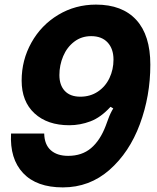

<svg xmlns="http://www.w3.org/2000/svg" viewBox="-20 -799 680 834"><path d="M633 -518Q633 -382 587.5 -259.5Q542 -137 455.5 -61Q369 15 253 15Q139 15 80.5 -47Q22 -109 28 -219H172Q173 -171 200.5 -146.5Q228 -122 276 -122Q336 -122 375.5 -155.5Q415 -189 439 -252Q442 -259 450.5 -283Q459 -307 472 -328L460 -335Q418 -289 373 -272Q328 -255 281 -255Q186 -255 130 -306.5Q74 -358 74 -449Q74 -538 116.5 -614Q159 -690 233 -734.5Q307 -779 397 -779Q511 -779 572 -712.5Q633 -646 633 -518ZM238 -473Q238 -429 261.5 -404Q285 -379 329 -379Q372 -379 405 -401Q438 -423 455.5 -460Q473 -497 473 -540Q473 -587 447.5 -614.5Q422 -642 376 -642Q334 -642 302.5 -618Q271 -594 254.5 -555Q238 -516 238 -473Z"/></svg>

Font: Open Sauce Sans ExBold Italic
Style: Regular
Weight: 800
Italic angle: -10°
Designer: Alfredo Marco Pradil
Foundry: Creative Sauce Fz LLC
Version: Version 1.477